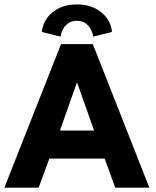

<svg xmlns="http://www.w3.org/2000/svg" viewBox="-25 -863 718 883"><path d="M255.6 -660H401.9L661.9 0H504.9L456.4 -133.5H201.8L152.7 0H-4.9ZM250.6 -262.6H407.7L329.9 -482.4H328.4ZM167.1 -716.1Q171.3 -752.1 192 -780.8Q212.7 -809.5 247.6 -826.1Q282.5 -842.7 328.5 -842.7Q373.8 -842.7 408.6 -826.5Q443.4 -810.4 464.8 -781.9Q486.1 -753.5 490.2 -716.1L403.4 -694.5Q401.6 -710.3 393 -727.2Q384.5 -744.1 368.6 -755.8Q352.6 -767.4 328.5 -767.4Q304.7 -767.4 288.7 -755.8Q272.6 -744.1 264.1 -727.2Q255.5 -710.3 253.6 -694.5Z"/></svg>

Font: League Spartan Extralight
Style: Regular
Weight: 200
Foundry: The League of Moveable Type
Version: Version 2.300; ttfautohint (v1.8.3)